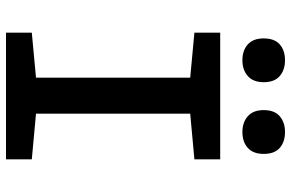

<svg xmlns="http://www.w3.org/2000/svg" viewBox="-185 -785 970 640"><g transform="rotate(90 300.0 -465.0)"><path d="M89 0V-86L239 -100V-614L89 -628V-714H511V-628L359 -614V-100L511 -86V0ZM420 -788Q388 -788 367.5 -806Q347 -824 347 -859Q347 -895 367.5 -912.5Q388 -930 420 -930Q453 -930 473 -912.5Q493 -895 493 -859Q493 -824 473 -806Q453 -788 420 -788ZM181 -788Q148 -788 128 -806Q108 -824 108 -859Q108 -895 128 -912.5Q148 -930 181 -930Q213 -930 233.5 -912.5Q254 -895 254 -859Q254 -824 233.5 -806Q213 -788 181 -788Z"/></g></svg>

Font: Noto Sans Mono SemiBold
Style: Regular
Weight: 600
Designer: Monotype Design Team
Foundry: Monotype Imaging Inc.
Version: Version 2.014; ttfautohint (v1.8.4.7-5d5b)